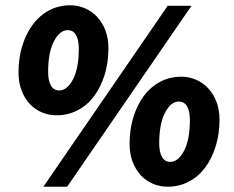

<svg xmlns="http://www.w3.org/2000/svg" viewBox="-20 -694 884 726"><path d="M194 -258Q165 -258 138.5 -269Q112 -280 92.5 -301Q73 -322 61.5 -352Q50 -382 50 -420Q50 -475 64.5 -521.5Q79 -568 104.5 -602Q130 -636 166 -655Q202 -674 246 -674Q275 -674 301.5 -662.5Q328 -651 347.5 -630Q367 -609 378.5 -579Q390 -549 390 -512Q390 -457 375.5 -410.5Q361 -364 335.5 -330Q310 -296 273.5 -277Q237 -258 194 -258ZM204 -352Q234 -352 256 -394Q278 -436 278 -510Q278 -543 267.5 -561.5Q257 -580 236 -580Q206 -580 184 -538Q162 -496 162 -422Q162 -389 172.5 -370.5Q183 -352 204 -352ZM144 12 614 -672H704L234 12ZM614 12Q585 12 558.5 1Q532 -10 512.5 -31Q493 -52 481.5 -82Q470 -112 470 -150Q470 -205 484.5 -251.5Q499 -298 524.5 -332Q550 -366 586 -385Q622 -404 666 -404Q695 -404 721.5 -392.5Q748 -381 767.5 -360Q787 -339 798.5 -309Q810 -279 810 -242Q810 -187 795.5 -140.5Q781 -94 755.5 -60Q730 -26 693.5 -7Q657 12 614 12ZM624 -82Q654 -82 676 -124Q698 -166 698 -240Q698 -273 687.5 -291.5Q677 -310 656 -310Q626 -310 604 -268Q582 -226 582 -152Q582 -119 592.5 -100.5Q603 -82 624 -82Z"/></svg>

Font: mr_Source Sans Pro
Style: Italic
Weight: 900
Italic angle: -11°
Designer: Paul D. Hunt
Foundry: Adobe Systems Incorporated
Version: Version 1.076;July 10, 2024;FontCreator 11.5.0.2430 64-bit